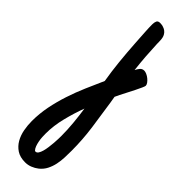

<svg xmlns="http://www.w3.org/2000/svg" viewBox="-289 -349 709 709"><g transform="rotate(45 66.0 5.5)"><path d="M168.9 -150.9Q168.9 -147.9 164.3 -137.5Q159.7 -127 152.8 -113.3Q146 -99.6 138.2 -84.7Q130.4 -69.8 124.5 -58.1Q121.6 -52.2 119.6 -47.6Q117.7 -43 116.2 -40.5L120.6 -14.2Q129.4 42 137.2 98.6Q145 155.3 145 212.9Q145 230 144.3 248.3Q143.6 266.6 139.9 284.2Q136.2 301.8 128.2 317.6Q120.1 333.5 105.5 345.2Q94.2 354 81.1 359.1Q67.9 364.3 53.7 364.3Q26.9 364.3 9.5 352.8Q-7.8 341.3 -18.1 323.2Q-28.3 305.2 -32.5 283Q-36.6 260.7 -36.6 238.8Q-36.6 200.2 -29.1 162.1Q-21.5 124 -9.3 86.9Q2.9 49.8 18.3 14.2Q33.7 -21.5 49.3 -56.2Q42 -100.1 37.6 -143.3Q33.2 -186.5 30.3 -232.4L28.8 -255.9Q27.8 -273.9 26.6 -292Q25.4 -310.1 25.4 -328.6Q25.4 -338.4 28.6 -345.5Q31.7 -352.5 43 -352.5Q48.3 -352.5 53.2 -351.6Q58.1 -350.6 63.5 -348.1V-348.6Q72.8 -344.2 77.6 -338.6Q82.5 -333 85 -326.7Q87.4 -320.3 88.1 -313Q88.9 -305.7 88.9 -297.9V-290Q90.3 -255.9 92.5 -226.3Q94.7 -196.8 98.6 -162.6Q103 -171.4 109.1 -179Q115.2 -186.5 126 -186.5Q131.3 -186.5 138.9 -183.1Q146.5 -179.7 153.1 -174.3Q159.7 -168.9 164.3 -162.6Q168.9 -156.2 168.9 -150.9ZM79.6 201.2Q79.6 168.9 76.4 135.3Q73.2 101.6 68.4 68.8Q53.7 107.9 43 151.1Q32.2 194.3 32.2 235.4Q32.2 243.7 32.7 253.7Q33.2 263.7 35.2 273.9Q37.1 284.2 40.5 293.5Q43.9 302.7 49.8 308.6Q50.3 309.1 52.7 309.1Q59.1 309.1 63.5 302.5Q67.9 295.9 70.8 285.6Q73.7 275.4 75.4 262.7Q77.1 250 78.1 238Q79.1 226.1 79.3 216.1Q79.6 206.1 79.6 201.2Z"/></g></svg>

Font: Just Another Hand
Style: Regular
Weight: 400
Designer: Astigmatic (AOETI)
Foundry: Astigmatic (AOETI)
Version: Version 1.001